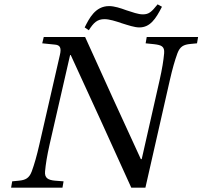

<svg xmlns="http://www.w3.org/2000/svg" viewBox="-20 -862 930 882"><path d="M369 -736 388 -723C410 -758 427 -774 460 -774C482 -774 511 -765 540 -755C569 -746 598 -736 620 -736C669 -736 695 -774 724 -831L704 -842C676 -807 664 -796 636 -796C615 -796 588 -806 560 -815C533 -825 505 -834 481 -834C417 -834 389 -776 369 -736ZM31 0H267L272 -29L233 -32C201 -35 184 -44 187 -75C190 -108 196 -146 208 -199L302 -609H305C399 -406 491 -203 583 0H648L760 -493C772 -546 783 -584 795 -617C807 -649 824 -657 854 -660L885 -663L890 -692H654L649 -663L688 -659C720 -655 737 -650 734 -617C731 -584 725 -546 713 -493L631 -131H627C541 -318 455 -505 371 -692H181L174 -663L233 -657C256 -655 263 -642 255 -609L161 -199C149 -146 138 -108 126 -75C114 -43 97 -35 67 -32L36 -29Z"/></svg>

Font: Heuristica
Style: Italic
Weight: 400
Italic angle: -13°
Version: Version 1.0.1